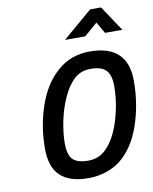

<svg xmlns="http://www.w3.org/2000/svg" viewBox="-100 -1005 870 1090"><g transform="rotate(-10 335.0 -460.0)"><path d="M106 -196Q106 -326 146.5 -443Q187 -560 264 -627Q341 -696 452 -696Q670 -696 670 -489Q670 -353 628.5 -233Q587 -113 506 -48Q469 -20 421 -4.5Q373 11 320 11Q214 11 160 -39Q106 -89 106 -196ZM435 -124Q491 -175 523 -277Q555 -379 555 -479Q555 -542 528.5 -570Q502 -598 440 -598Q384 -598 347 -565Q308 -530 279.5 -468Q251 -406 236.5 -335.5Q222 -265 222 -206Q222 -141 248 -114Q274 -87 337 -87Q395 -87 435 -124ZM496 -931H559L656 -785H556L518 -851L442 -785H325Z"/></g></svg>

Font: Cairo SemiBold
Style: Italic
Weight: 600
Italic angle: -13°
Designer: Mohamed Gaber, Accademia di Belle Arti di Urbino and others
Foundry: Kief Type Foundry, Accademia di Belle Arti di Urbino and others
Version: Version 3.011